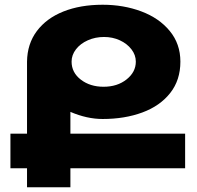

<svg xmlns="http://www.w3.org/2000/svg" viewBox="-20 -790 830 810"><path d="M761 -80H277V0H94V-80H24V-226H94V-526V-530Q95 -605 135.5 -659Q176 -713 247.5 -741.5Q319 -770 413 -770Q501 -770 576 -742Q651 -714 696 -659.5Q741 -605 741 -530Q741 -452 698 -397.5Q655 -343 580.5 -315.5Q506 -288 413 -288Q347 -288 277 -318V-226H761ZM282 -530Q282 -484 321 -454Q360 -424 417 -424Q475 -424 514 -455Q553 -486 553 -530Q553 -558 534.5 -582Q516 -606 485.5 -620Q455 -634 419 -634Q382 -634 350.5 -620Q319 -606 300.5 -582Q282 -558 282 -530Z"/></svg>

Font: Montserrat arm2
Style: Bold
Weight: 700
Designer: Julieta Ulanovsky
Foundry: Julieta Ulanovsky
Version: Version 6.000